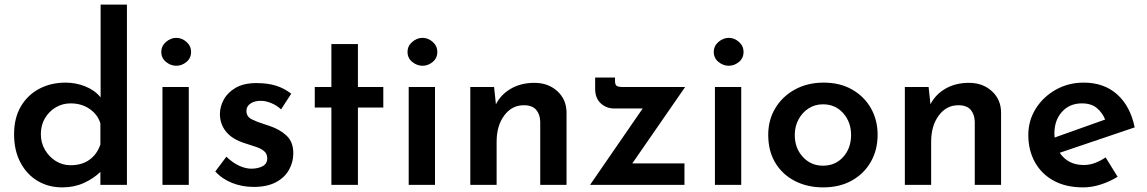

<svg xmlns="http://www.w3.org/2000/svg" viewBox="-20 -801 4969 832"><path d="M250 11Q190 11 143 -17Q96 -45 68.5 -97Q41 -149 41 -219Q41 -290 70.5 -340Q100 -390 150.5 -416.5Q201 -443 264 -443Q309 -443 350 -426.5Q391 -410 416 -379V-781H530V0H415V-56Q385 -27 343 -8Q301 11 250 11ZM286 -85Q335 -85 368 -109Q401 -133 415 -175V-266Q404 -304 369 -328.5Q334 -353 286 -353Q251 -353 222 -336Q193 -319 175 -289Q157 -259 157 -220Q157 -182 175 -151.5Q193 -121 222 -103Q251 -85 286 -85Z M684 -424H798V0H684ZM679 -576Q679 -602 699.5 -619.5Q720 -637 744 -637Q768 -637 788 -619.5Q808 -602 808 -576Q808 -549 788 -532.5Q768 -516 744 -516Q720 -516 699.5 -532.5Q679 -549 679 -576Z M1079 9Q1030 9 986.5 -8Q943 -25 913 -58L961 -122Q989 -95 1017 -82.5Q1045 -70 1069 -70Q1097 -70 1117.5 -80.5Q1138 -91 1138 -115Q1138 -135 1124 -146.5Q1110 -158 1088 -165Q1066 -172 1042 -180Q987 -197 960 -230Q933 -263 933 -307Q933 -339 950 -370Q967 -401 1002 -421Q1037 -441 1091 -441Q1139 -441 1175 -430Q1211 -419 1242 -395L1198 -327Q1180 -344 1156 -354Q1132 -364 1112 -364Q1085 -365 1066.5 -353Q1048 -341 1048 -322Q1047 -296 1071 -284Q1095 -272 1125 -263Q1130 -261 1135.5 -259.5Q1141 -258 1146 -256Q1192 -241 1221.5 -213.5Q1251 -186 1251 -137Q1251 -98 1232 -64.5Q1213 -31 1175 -11Q1137 9 1079 9Z M1416 -610H1531V-424H1641V-335H1531V0H1416V-335H1344V-424H1416Z M1751 -424H1865V0H1751ZM1746 -576Q1746 -602 1766.5 -619.5Q1787 -637 1811 -637Q1835 -637 1855 -619.5Q1875 -602 1875 -576Q1875 -549 1855 -532.5Q1835 -516 1811 -516Q1787 -516 1766.5 -532.5Q1746 -549 1746 -576Z M2121 -424 2129 -349Q2150 -391 2193.5 -416.5Q2237 -442 2296 -442Q2355 -442 2394.5 -406.5Q2434 -371 2435 -315V0H2321V-274Q2320 -306 2303 -325.5Q2286 -345 2250 -345Q2198 -345 2165 -300.5Q2132 -256 2132 -187V0H2018V-424Z M2641 -331Q2607 -331 2583 -353.5Q2559 -376 2559 -416V-465H2645V-451Q2645 -433 2653 -428.5Q2661 -424 2679 -424H2949L2720 -93H2946V0H2537L2765 -331Z M3078 -424H3192V0H3078ZM3073 -576Q3073 -602 3093.5 -619.5Q3114 -637 3138 -637Q3162 -637 3182 -619.5Q3202 -602 3202 -576Q3202 -549 3182 -532.5Q3162 -516 3138 -516Q3114 -516 3093.5 -532.5Q3073 -549 3073 -576Z M3309 -217Q3309 -281 3339.5 -332Q3370 -383 3424.5 -413Q3479 -443 3549 -443Q3620 -443 3672.5 -413Q3725 -383 3754 -332Q3783 -281 3783 -217Q3783 -152 3754 -100.5Q3725 -49 3672 -19Q3619 11 3547 11Q3479 11 3425 -16.5Q3371 -44 3340 -95Q3309 -146 3309 -217ZM3424 -216Q3424 -159 3459 -121Q3494 -83 3546 -83Q3600 -83 3634 -121Q3668 -159 3668 -216Q3668 -272 3634 -310.5Q3600 -349 3546 -349Q3511 -349 3483.5 -331Q3456 -313 3440 -283Q3424 -253 3424 -216Z M4004 -424 4012 -349Q4033 -391 4076.5 -416.5Q4120 -442 4179 -442Q4238 -442 4277.5 -406.5Q4317 -371 4318 -315V0H4204V-274Q4203 -306 4186 -325.5Q4169 -345 4133 -345Q4081 -345 4048 -300.5Q4015 -256 4015 -187V0H3901V-424Z M4674 11Q4599 11 4546 -18Q4493 -47 4464.5 -98.5Q4436 -150 4436 -216Q4436 -279 4468.5 -330.5Q4501 -382 4555.5 -412.5Q4610 -443 4676 -443Q4764 -443 4821 -392Q4878 -341 4897 -249L4572 -139Q4608 -86 4676 -86Q4702 -86 4725.5 -95Q4749 -104 4771 -119L4823 -35Q4789 -14 4750 -1.5Q4711 11 4674 11ZM4550 -205 4769 -283Q4758 -311 4734 -332Q4710 -353 4668 -353Q4615 -353 4582 -316.5Q4549 -280 4549 -222Q4549 -214 4550 -205Z"/></svg>

Font: Reem Kufi Medium
Style: Regular
Weight: 500
Designer: Khaled Hosny
Version: Version 1.001